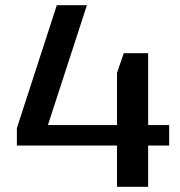

<svg xmlns="http://www.w3.org/2000/svg" viewBox="-20 -720 692 740"><path d="M45 -226 199 -700H315L152 -199L73 -238H632V-159H45ZM431 -439 457 -515H551V0H431Z"/></svg>

Font: Pathway Extreme 72pt SemiBold
Style: Regular
Weight: 600
Designer: Eduardo Rodriguez Tunni
Foundry: Eduardo Rodriguez Tunni
Version: Version 1.001;gftools[0.9.26]